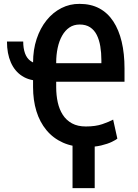

<svg xmlns="http://www.w3.org/2000/svg" viewBox="-20 -740 706 981"><path d="M15.6 -527.8H98.6Q98.6 -493.2 107.7 -467.8Q116.7 -442.4 136.5 -428.2Q156.2 -414.1 186.5 -414.1V-327.1Q130.9 -327.1 93 -351.6Q55.2 -376 35.4 -421.1Q15.6 -466.3 15.6 -527.8ZM418.5 11.2Q352.1 11.2 301.8 -11.2Q251.5 -33.7 217.3 -75Q183.1 -116.2 166 -172.1Q148.9 -228 148.9 -295.4V-419.4Q148.9 -485.8 167.2 -541Q185.5 -596.2 218 -636.5Q250.5 -676.8 293.7 -698.7Q336.9 -720.7 386.7 -720.2Q444.3 -720.2 487.3 -697.3Q530.3 -674.3 558.8 -630.9Q587.4 -587.4 601.8 -526.6Q616.2 -465.8 616.2 -390.1V-322.3H230V-417H498V-432.6Q498 -470.7 492.4 -503.7Q486.8 -536.6 474.4 -561.5Q461.9 -586.4 440.4 -600.6Q418.9 -614.7 387.2 -614.7Q356.9 -614.7 334.7 -599.6Q312.5 -584.5 297.4 -557.6Q282.2 -530.8 274.7 -495.4Q267.1 -460 267.1 -419.9V-295.4Q267.1 -253.4 275.1 -217Q283.2 -180.7 301 -153.1Q318.8 -125.5 347.9 -109.6Q377 -93.8 418.5 -93.8Q468.3 -93.8 502.9 -105.7Q537.6 -117.7 558.1 -128.9L579.6 -31.7Q572.3 -25.4 551.3 -15.1Q530.3 -4.9 496.8 3.2Q463.4 11.2 418.5 11.2ZM463.9 -42.5V221.2H350.6V-42.5Z"/></svg>

Font: Roboto Condensed Medium
Style: Regular
Weight: 500
Designer: Christian Robertson
Foundry: Google
Version: Version 3.0